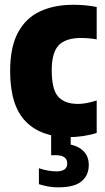

<svg xmlns="http://www.w3.org/2000/svg" viewBox="-20 -578 452 824"><path d="M276.5 10.5Q155 10.5 89.2 -57.8Q23.5 -126 23.5 -273.5Q23.5 -375 56.8 -437.5Q90 -500 151 -528.8Q212 -557.5 295 -557.5Q348 -557.5 395 -548V-409Q361 -415 328 -415Q262 -415 232 -383.8Q202 -352.5 202 -276.5Q202 -193.5 230 -162.8Q258 -132 315 -132Q349.5 -132 395 -147V-7.5Q367 1.5 336 6Q305 10.5 276.5 10.5ZM230.5 226Q206.5 226 186.2 222.2Q166 218.5 147 212.5V144Q167 151 186.8 154.2Q206.5 157.5 221.5 157.5Q268.5 157.5 268.5 124Q268.5 88 219.5 88H199.5V-10H283.5V42.5Q320 50.5 340.5 72.8Q361 95 361 130.5Q361 174 330.2 200Q299.5 226 230.5 226Z"/></svg>

Font: Encode Sans Cnd XBd
Style: Regular
Weight: 800
Width: 3
Designer: Multiple Designers
Foundry: Impallari Type
Version: Version 3.002; ttfautohint (v1.8.3) -l 8 -r 50 -G 200 -x 14 